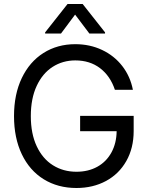

<svg xmlns="http://www.w3.org/2000/svg" viewBox="-20 -940 749 970"><path d="M360.4 -634.8Q296.9 -634.8 245.8 -602.1Q194.8 -569.3 165.3 -505.9Q135.7 -442.4 135.7 -353.5Q135.7 -264.6 165.5 -201.2Q195.3 -137.7 247.6 -105Q299.8 -72.3 366.2 -72.3Q425.8 -72.3 471.4 -97.4Q517.1 -122.6 542.7 -169.2Q568.4 -215.8 569.3 -277.3H384.8V-354.5H655.3V-278.3Q655.3 -191.9 618.2 -126.5Q581.1 -61 515.4 -25.6Q449.7 9.8 366.2 9.8Q272.5 9.8 200.9 -34.4Q129.4 -78.6 90.1 -160.9Q50.8 -243.2 50.8 -353.5Q50.8 -463.4 90.1 -545.7Q129.4 -627.9 199.7 -672.4Q270 -716.8 360.4 -716.8Q434.1 -716.8 495.6 -687.7Q557.1 -658.7 597.7 -606.4Q638.2 -554.2 651.4 -486.3H560.5Q537.1 -556.2 485.6 -595.5Q434.1 -634.8 360.4 -634.8ZM359.4 -866.2 288.1 -770.5H208V-776.4L321.3 -919.9H397.5L510.7 -776.4V-770.5H431.6Z"/></svg>

Font: Pretendard Std
Style: Regular
Weight: 400
Designer: Base glyphs from Inter by Rasmus Andersson; Hangeul glyphs from Noto Sans CJK(Source Han Sans) by Jang Soo-young and Kan
Foundry: Kil Hyung-jin
Version: Version 1.309